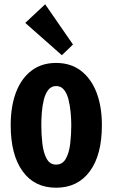

<svg xmlns="http://www.w3.org/2000/svg" viewBox="-20 -864 526 897"><path d="M242 13Q141 13 85.5 -64Q30 -141 30 -279Q30 -367 54.5 -432Q79 -497 126.5 -533.5Q174 -570 242 -570Q310 -570 357.5 -534Q405 -498 430.5 -433Q456 -368 456 -279Q456 -140 399.5 -63.5Q343 13 242 13ZM242 -95Q272 -95 287.5 -122.5Q303 -150 308 -192.5Q313 -235 313 -279Q313 -307 310 -339Q307 -371 300 -399Q293 -427 279 -444.5Q265 -462 242 -462Q220 -462 206 -444.5Q192 -427 185 -399Q178 -371 175.5 -339.5Q173 -308 173 -279Q173 -235 178 -192.5Q183 -150 198 -122.5Q213 -95 242 -95ZM269 -606 98 -757 191 -844 321 -656Z"/></svg>

Font: Freeman
Style: Regular
Weight: 400
Designer: Vernon Adams, Aoife Mooney, Rodrigo Fuenzalida
Foundry: Rodrigo Fuenzalida
Version: Version 1.000; ttfautohint (v1.8.4.7-5d5b)